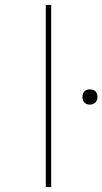

<svg xmlns="http://www.w3.org/2000/svg" viewBox="-20 -760 416 780"><path d="M166 0V-740H188V0ZM345 -335Q332 -335 323.5 -343Q315 -351 315 -366Q315 -380 323 -388.5Q331 -397 345 -397Q359 -397 367.5 -389Q376 -381 376 -366Q376 -353 367.5 -344Q359 -335 345 -335Z"/></svg>

Font: Lexend Mega Thin
Style: Regular
Weight: 250
Version: Version 1.007